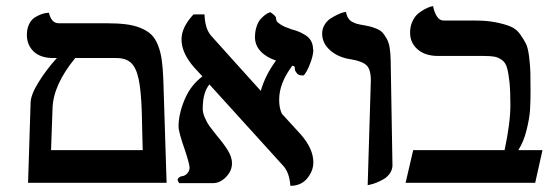

<svg xmlns="http://www.w3.org/2000/svg" viewBox="-20 -598 1800 628"><path d="M71.8 0 80.1 -262.2Q80.6 -288.1 106.4 -329.6Q132.3 -371.1 166 -408.2H153.8Q112.8 -408.2 90.3 -429.4Q67.9 -450.7 67.9 -483.9Q67.9 -503.9 75.2 -518.8Q82.5 -533.7 93.3 -540.5Q104 -547.4 114.7 -551.3Q125.5 -555.2 132.8 -555.7L140.1 -556.2Q147.9 -522 171.9 -522H324.2Q363.8 -522 391.6 -518.6Q419.4 -515.1 440.9 -506.1Q462.4 -497.1 475.3 -484.4Q488.3 -471.7 496.8 -450Q505.4 -428.2 509 -402.1Q512.7 -376 514.2 -337.9L524.9 0ZM359.9 -408.2H226.1Q154.8 -321.3 151.9 -245.1Q151.4 -221.7 149.4 -176Q147.5 -130.4 147 -106.9H446.8Q446.3 -120.6 445.3 -164.3Q444.3 -208 443.8 -231Q441.4 -303.2 433.3 -340.1Q425.3 -377 408.4 -392.6Q391.6 -408.2 359.9 -408.2Z M930.7 -502.9Q945.3 -499 954.8 -495.4Q964.4 -491.7 977.3 -484.1Q990.2 -476.6 997.1 -464.6Q1003.9 -452.6 1003.9 -437L1004.9 -436Q1004.9 -420.9 998 -400.1Q991.2 -379.4 983.2 -365.2Q975.1 -351.1 971.7 -351.1Q966.3 -351.1 962.4 -351.8Q958.5 -352.5 955.8 -354.2Q953.1 -356 951.9 -357.2Q950.7 -358.4 948.7 -361.8Q946.8 -365.2 945.8 -366.2Q944.3 -369.6 944.3 -374.3Q944.3 -378.9 942.9 -380.6Q941.4 -382.3 936 -382.8Q893.1 -326.2 893.1 -272Q893.1 -244.1 901.9 -226.1L900.9 -227.1Q910.6 -215.8 932.4 -192.6Q954.1 -169.4 963.9 -158.2Q1004.9 -111.3 1004.9 -66.9Q1004.9 -39.1 984.9 -14.6Q964.8 9.8 929.7 9.8Q926.8 -32.2 907.7 -54.2Q732.4 -248 665 -321.8Q643.1 -295.9 643.1 -242.2Q643.1 -228.5 650.4 -212.2Q657.7 -195.8 664.8 -186Q671.9 -176.3 687 -157.2Q711.9 -127.9 725.3 -106Q738.8 -84 738.8 -64Q738.8 -39.1 719.2 -19Q699.7 1 676.8 1H565.9Q561 -7.3 561 -9.8Q561 -13.7 565.7 -17.6Q570.3 -21.5 576.7 -22Q585.4 -22.9 592.8 -31.2Q600.1 -39.6 600.1 -49.8Q600.1 -60.5 585.9 -104Q564 -166 564 -184.1Q564 -224.6 583.7 -272Q603.5 -319.3 642.1 -348.1Q638.2 -352.5 628.4 -363Q618.7 -373.5 614.7 -377.9Q573.7 -424.8 573.7 -469.2Q573.7 -508.8 612.8 -550.8H648.9Q650.4 -504.9 669.9 -481.9Q699.2 -449.2 751.5 -391.1Q803.7 -333 833 -300.8Q847.7 -352.5 882.8 -399.9Q850.6 -410.6 832.3 -430.4Q814 -450.2 814 -476.1Q814 -495.1 819.1 -510.7Q824.2 -526.4 831.8 -534.9Q839.4 -543.5 846.9 -549.1Q854.5 -554.7 859.9 -556.6L864.7 -558.1Q869.1 -554.7 872.6 -552Q876 -549.3 877.7 -547.6Q879.4 -545.9 880.6 -544.2Q881.8 -542.5 882.1 -542Q882.3 -541.5 882.6 -540Q882.8 -538.6 882.8 -538.1Q883.3 -532.2 885.5 -528.3Q887.7 -524.4 898.9 -517.1Q910.2 -509.8 931.6 -502.9Z M1182.6 7.8 1192.9 -333Q1193.4 -370.6 1179 -384.3Q1164.6 -397.9 1128.9 -403.8Q1086.9 -409.7 1060.3 -433.1Q1033.7 -456.5 1033.7 -487.8Q1033.7 -503.9 1041.7 -517.1Q1049.8 -530.3 1061.3 -537.6Q1072.8 -544.9 1084.2 -550.3Q1095.7 -555.7 1103.5 -557.6L1111.8 -559.1Q1113.8 -546.9 1119.1 -538.6Q1124.5 -530.3 1132.8 -526.1Q1141.1 -522 1146.5 -520.3Q1151.9 -518.6 1160.6 -517.1Q1178.2 -514.2 1188.5 -511.7Q1198.7 -509.3 1211.4 -504.2Q1224.1 -499 1231 -491.5Q1237.8 -483.9 1244.6 -471.9Q1251.5 -460 1254.4 -442.6Q1257.3 -425.3 1257.8 -401.9L1263.7 -55.2Q1262.7 -41 1254.2 -29.5Q1245.6 -18.1 1233.9 -11.5Q1222.2 -4.9 1210.4 -0.2Q1198.7 4.4 1190.4 5.9Z M1534.7 -530.8Q1572.8 -530.8 1601.1 -525.1Q1629.4 -519.5 1648.9 -511.7Q1668.5 -503.9 1681.2 -486.1Q1693.8 -468.3 1700.7 -454.1Q1707.5 -439.9 1710.9 -410.2Q1714.4 -380.4 1714.8 -360.1Q1715.3 -339.8 1715.3 -299.8Q1715.3 -264.2 1713.6 -237.8Q1711.9 -211.4 1702.4 -172.9Q1692.9 -134.3 1675.3 -106.9H1754.4L1730.5 0H1306.6L1331.5 -106.9H1630.4Q1649.4 -195.8 1649.4 -254.9Q1649.4 -300.3 1646.5 -328.6Q1643.6 -356.9 1638.7 -375Q1633.8 -393.1 1622.3 -401.4Q1610.8 -409.7 1598.4 -412.4Q1585.9 -415 1563.5 -415H1412.6Q1370.6 -415 1345.9 -436.5Q1321.3 -458 1321.3 -491.2Q1321.3 -511.7 1329.1 -528.3Q1336.9 -544.9 1347.9 -553.7Q1358.9 -562.5 1369.9 -568.4Q1380.9 -574.2 1388.7 -576.2L1396.5 -578.1Q1400.4 -557.6 1409.2 -544.2Q1418 -530.8 1430.7 -530.8Z"/></svg>

Font: Linear Smooth
Style: Bold
Weight: 700
Designer: Philipp H. Poll, Flanker
Foundry: Philipp H. Poll, reworked by Flanker
Version: Version 1.061 | FøM Fix